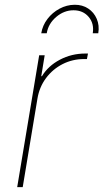

<svg xmlns="http://www.w3.org/2000/svg" viewBox="-20 -774 428 794"><path d="M51.1 0 142 -545.5H164.8L150.6 -458.8H153.4Q179 -501.4 227.5 -527Q275.9 -552.6 332.4 -552.6H343.8L339.5 -529.8H328.1Q279.8 -529.8 238.8 -508.9Q197.8 -487.9 170.3 -451Q142.8 -414.1 134.9 -366.5L73.9 0ZM150.6 -636.4Q155.9 -669 176.3 -695.7Q196.7 -722.3 226.2 -738.1Q255.7 -753.9 288.4 -754.3Q320.7 -754.6 344.6 -738.8Q368.6 -723 380.1 -696Q391.7 -669 386.4 -636.4H363.6Q370 -676.5 346.8 -704Q323.5 -731.5 284.1 -731.5Q244.7 -731.5 212.2 -703.7Q179.7 -675.8 173.3 -636.4Z"/></svg>

Font: Inter Thin  BETA
Style: Italic
Weight: 100
Italic angle: -9.39999°
Designer: Rasmus Andersson
Foundry: rsms
Version: Version 3.011;git-f93a4a705